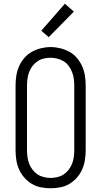

<svg xmlns="http://www.w3.org/2000/svg" viewBox="-20 -996 540 1024"><path d="M250 8Q224 8 198 3Q172 -2 149.5 -15.5Q127 -29 109.5 -49Q92 -69 81.5 -93Q71 -117 67 -143Q63 -169 63 -195V-540Q63 -566 67 -592Q71 -618 81.5 -642Q92 -666 109.5 -686.5Q127 -707 149.5 -719.5Q172 -732 198 -738.5Q224 -745 250 -745Q276 -745 302 -738.5Q328 -732 350.5 -719.5Q373 -707 390.5 -686.5Q408 -666 418.5 -642Q429 -618 433 -592Q437 -566 437 -540V-195Q437 -169 433 -143Q429 -117 418.5 -93Q408 -69 390.5 -49Q373 -29 350.5 -15.5Q328 -2 302 3Q276 8 250 8ZM250 -47Q268 -47 286.5 -51.5Q305 -56 320 -66Q335 -76 346.5 -91Q358 -106 364.5 -123Q371 -140 373.5 -158.5Q376 -177 376 -195V-540Q376 -559 373.5 -577Q371 -595 364 -612.5Q357 -630 346 -645Q335 -660 319 -669.5Q303 -679 285 -683.5Q267 -688 248 -688Q230 -688 212 -683.5Q194 -679 179 -668.5Q164 -658 153 -643.5Q142 -629 135.5 -612Q129 -595 126.5 -576.5Q124 -558 124 -540V-195Q124 -177 126.5 -158.5Q129 -140 135.5 -123Q142 -106 153.5 -91Q165 -76 180 -66Q195 -56 213.5 -51.5Q232 -47 250 -47ZM240 -798 200 -832 326 -976 374 -934Z"/></svg>

Font: Iosevka Slab Light
Style: Regular
Weight: 300
Monospace: yes
Designer: Belleve Invis
Foundry: Belleve Invis
Version: Version 11.1.0; ttfautohint (v1.8.3)